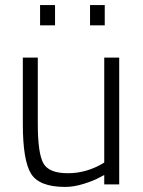

<svg xmlns="http://www.w3.org/2000/svg" viewBox="-20 -727 565 757"><path d="M450 -500V0H391V-37L370 -26Q348 -14 309.5 -2Q271 10 237 10Q135 10 102.5 -42Q70 -94 70 -239Q70 -239 70 -500H129V-240Q129 -124 150.5 -84Q172 -44 247.5 -44Q323 -44 391 -86V-500ZM138 -627V-707H197V-627ZM335 -627V-707H393V-627Z"/></svg>

Font: Titillium Web[RUS by Daymarius]
Style: Regular
Weight: 300
Designer: Cyrillization by Daymarius
Foundry: Cyrillization by Daymarius
Version: Version 1.002 September 12, 2018